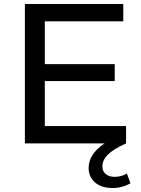

<svg xmlns="http://www.w3.org/2000/svg" viewBox="-20 -720 710 964"><path d="M617 151C601 162 577 168 555 168C520 168 494 149 494 116C494 76 525 39 613 0V-87H205V-313H556V-398H205V-613H599V-700H105V0H505C447 38 425 82 425 123C425 183 470 224 545 224C578 224 611 215 635 200Z"/></svg>

Font: AWKNG-Font Medium
Style: Regular
Weight: 500
Designer: Awakening Church
Foundry: Awakening Church
Version: Version 1.700;PS 001.700;hotconv 1.0.88;makeotf.lib2.5.64775